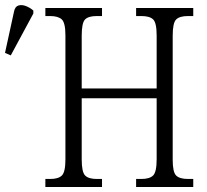

<svg xmlns="http://www.w3.org/2000/svg" viewBox="-30 -746 826 766"><path d="M151 0V-32H171Q203 -32 217 -46Q231 -60 231 -110V-605Q231 -655 216.5 -668.5Q202 -682 170 -682H151V-714H377V-682H356Q323 -682 309.5 -668.5Q296 -655 296 -604V-393H595V-604Q595 -655 581 -668.5Q567 -682 534 -682H513V-714H741V-682H720Q687 -682 673 -668.5Q659 -655 659 -604V-108Q659 -59 673 -45.5Q687 -32 720 -32H741V0H513V-32H534Q567 -32 581 -46Q595 -60 595 -111V-354H296V-110Q296 -60 309.5 -46Q323 -32 356 -32H377V0ZM13 -525 -10 -535 26 -700Q30 -720 43.5 -724Q57 -728 73 -722Q89 -716 103 -704V-692Z"/></svg>

Font: Noto Serif Condensed Light
Style: Regular
Weight: 300
Width: 3
Designer: Monotype Design Team
Foundry: Monotype Imaging Inc.
Version: Version 2.013